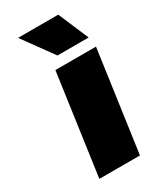

<svg xmlns="http://www.w3.org/2000/svg" viewBox="-180 -763 690 826"><g transform="rotate(-30 165.0 -350.0)"><path d="M259.8 0H58.1L128.4 -500H330.1ZM322.3 -549.8H167.5L58.6 -700.2H258.3Z"/></g></svg>

Font: Fivo Sans Black
Style: Regular
Weight: 900
Designer: Alexander Slobzheninov
Foundry: Alexander Slobzheninov
Version: 1.0